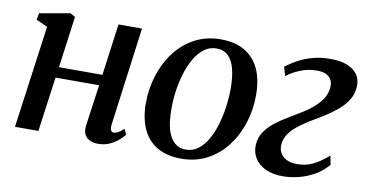

<svg xmlns="http://www.w3.org/2000/svg" viewBox="-60 -704 1666 868"><g transform="rotate(10 773.0 -270.0)"><path d="M472 -85.5Q470 -67 474.5 -59.2Q479 -51.5 486.5 -51.5Q495.5 -51.5 506.5 -57Q517.5 -62.5 533 -77L545 -52.5Q538 -43 521.8 -28Q505.5 -13 481.2 -1.2Q457 10.5 426 10.5Q405 10.5 388.8 3Q372.5 -4.5 364.2 -20.2Q356 -36 359 -60.5L385.5 -251H185.5L151 0H43.5L108 -470.5L56 -494L61.5 -524.5L202 -549L224.5 -536L192.5 -300H392L424 -537H532Z M892 -551Q957.5 -551 1002 -525Q1046.5 -499 1069.2 -450Q1092 -401 1092 -331Q1092.5 -264.5 1073 -203Q1053.5 -141.5 1016.5 -93Q979.5 -44.5 926.8 -16.5Q874 11.5 807.5 11.5Q743 11.5 698.2 -14.2Q653.5 -40 630.8 -89Q608 -138 607.5 -206.5Q607.5 -274 627 -336Q646.5 -398 683.5 -446.5Q720.5 -495 773.2 -523Q826 -551 892 -551ZM880 -507Q848 -507 823 -488Q798 -469 779.5 -437Q761 -405 749 -365Q737 -325 731.2 -282.5Q725.5 -240 726 -200.5Q726 -143.5 737.2 -106.2Q748.5 -69 769.8 -50.8Q791 -32.5 821.5 -32.5Q853 -32.5 877.8 -51.2Q902.5 -70 920.8 -102Q939 -134 950.8 -174Q962.5 -214 968.2 -256.2Q974 -298.5 974 -337.5Q974 -392.5 964 -430.2Q954 -468 933.2 -487.5Q912.5 -507 880 -507Z M1273.5 10Q1227.5 10 1194.5 -5.5Q1161.5 -21 1144.8 -48.2Q1128 -75.5 1130 -109.5Q1132 -142.5 1149 -168.2Q1166 -194 1192.5 -215Q1219 -236 1250.5 -254.5Q1282 -273 1312.5 -292Q1362 -323 1388.2 -355Q1414.5 -387 1416.5 -425Q1418 -446 1409 -460Q1400 -474 1383.8 -480.8Q1367.5 -487.5 1346 -487.5Q1304 -487.5 1267.5 -472.5Q1231 -457.5 1206.5 -438L1194.5 -478.5Q1216.5 -496 1246 -512.5Q1275.5 -529 1313 -539.5Q1350.5 -550 1395.5 -550Q1463 -550 1500 -522.5Q1537 -495 1534 -445.5Q1532 -410.5 1513.8 -382.8Q1495.5 -355 1467.2 -332Q1439 -309 1406.8 -289.2Q1374.5 -269.5 1344 -251.5Q1317 -234.5 1294.5 -216Q1272 -197.5 1258.2 -175.8Q1244.5 -154 1243 -128Q1242 -108 1251.2 -91.5Q1260.5 -75 1279.8 -65.2Q1299 -55.5 1327.5 -55.5Q1369.5 -55.5 1402 -71.8Q1434.5 -88 1470.5 -119.5L1478.5 -78.5Q1452 -47 1417.2 -27.5Q1382.5 -8 1345.5 1Q1308.5 10 1273.5 10Z"/></g></svg>

Font: Merriweather 60pt Medium
Style: Italic
Weight: 500
Italic angle: -7.8°
Version: Version 2.101